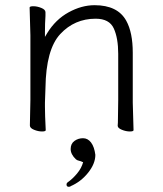

<svg xmlns="http://www.w3.org/2000/svg" viewBox="-20 -500 628 739"><path d="M491 -105 494 1Q494 6 479.5 6Q465 6 449 -0.5Q433 -7 433 -16V-17Q434 -25 434 -44L435 -115V-293Q435 -353 418 -390.5Q401 -428 348 -428Q267 -428 212 -369Q157 -310 155 -162Q154 -129 153 -105V-89Q153 -59 156 1Q156 6 141.5 6Q127 6 111 -0.5Q95 -7 95 -17L97 -115V-364L94 -471Q94 -476 108.5 -476Q123 -476 139 -469.5Q155 -463 155 -453V-439Q153 -411 153 -376V-358L162 -373Q194 -425 244 -452.5Q294 -480 344 -480Q433 -480 466 -420Q491 -375 491 -297ZM155 -439ZM245 219Q236 219 236 210Q236 205 240 202Q259 189 276.5 168Q294 147 300 124L296 123Q294 121 285 119Q276 117 272 113Q252 94 252 73.5Q252 53 266.5 42.5Q281 32 299.5 32Q318 32 330.5 48.5Q343 65 347 96Q347 130 319 165Q291 200 251 217V218Q248 219 245 219Z"/></svg>

Font: LXGW WenKai Lite Light
Style: Regular
Weight: 300
Designer: LXGW / Fontworks Inc.
Foundry: LXGW / Fontworks Inc.
Version: Version 1.511; March 25, 2025